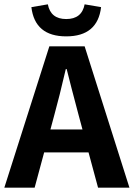

<svg xmlns="http://www.w3.org/2000/svg" viewBox="-25 -867 618 887"><path d="M120 -834 196 -847Q209 -779 281 -779Q353 -779 366 -847L442 -834Q426 -699 281 -699Q136 -699 120 -834ZM428 0 384 -163H179L135 0H-5L203 -653H366L573 0ZM208 -269H356L338 -336Q327 -376 306 -457.5Q285 -539 283 -548H279Q249 -419 226 -336Z"/></svg>

Font: Assistant
Style: Bold
Weight: 700
Designer: Hebrew By Ben Nathan, Latin by Paul Hunt
Version: Version 2.001;PS 002.001;hotconv 1.0.88;makeotf.lib2.5.64775